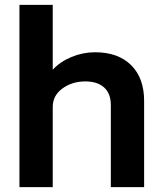

<svg xmlns="http://www.w3.org/2000/svg" viewBox="-20 -770 648 790"><path d="M371 -555Q466 -555 519.5 -502Q573 -449 573 -355V0H436V-338Q436 -385 408.5 -410Q381 -435 331 -435Q277 -435 237 -406Q197 -377 197 -330V0H60V-750H197V-483Q227 -516 274 -535.5Q321 -555 371 -555Z"/></svg>

Font: Oakes Grotesk
Style: Bold
Weight: 600
Designer: Samuel Oakes
Foundry: Samuel Oakes
Version: Version 1.000;PS 001.000;hotconv 1.0.88;makeotf.lib2.5.64775